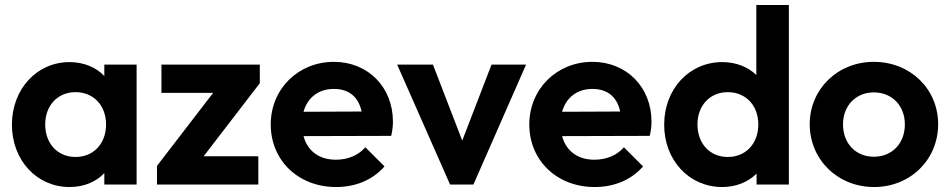

<svg xmlns="http://www.w3.org/2000/svg" viewBox="-20 -743 3823 773"><path d="M260 10C318 10 367 -11 400 -46V0H530V-483H400V-437C367 -472 317 -493 260 -493C128 -493 28 -384 28 -241C28 -98 128 10 260 10ZM162 -242C162 -318 212 -372 284 -372C357 -372 407 -318 407 -242C407 -165 357 -111 284 -111C212 -111 162 -165 162 -242Z M612 -75V0H1020V-114H800L1026 -408V-483H630V-369H838Z M1333 10C1411 10 1480 -18 1528 -73L1451 -150C1422 -117 1380 -100 1332 -100C1265 -100 1218 -135 1202 -195L1555 -196C1560 -218 1562 -236 1562 -253C1562 -392 1462 -494 1324 -494C1181 -494 1070 -385 1070 -242C1070 -96 1182 10 1333 10ZM1202 -293C1218 -350 1262 -385 1324 -385C1385 -385 1423 -353 1436 -294Z M1792 0H1886L2098 -483H1959L1841 -177L1723 -483H1579Z M2374 10C2452 10 2521 -18 2569 -73L2492 -150C2463 -117 2421 -100 2373 -100C2306 -100 2259 -135 2243 -195L2596 -196C2601 -218 2603 -236 2603 -253C2603 -392 2503 -494 2365 -494C2222 -494 2111 -385 2111 -242C2111 -96 2223 10 2374 10ZM2243 -293C2259 -350 2303 -385 2365 -385C2426 -385 2464 -353 2477 -294Z M2888 10C2943 10 2992 -10 3026 -44V0H3156V-723H3025V-441C2991 -474 2943 -493 2888 -493C2754 -493 2654 -384 2654 -241C2654 -98 2754 10 2888 10ZM2788 -242C2788 -318 2838 -372 2910 -372C2983 -372 3033 -318 3033 -242C3033 -165 2983 -111 2910 -111C2838 -111 2788 -165 2788 -242Z M3499 10C3645 10 3757 -100 3757 -243C3757 -385 3645 -494 3498 -494C3352 -494 3240 -384 3240 -243C3240 -100 3353 10 3499 10ZM3374 -242C3374 -317 3425 -371 3498 -371C3571 -371 3623 -318 3623 -242C3623 -166 3572 -112 3498 -112C3425 -112 3374 -166 3374 -242Z"/></svg>

Font: MV Cash SemiBold
Style: Regular
Weight: 600
Designer: Rodrigo Fuenzalida
Foundry: fragTYPE
Version: Version 1.100;Glyphs 3.1.2 (3151)